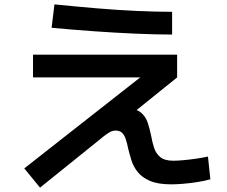

<svg xmlns="http://www.w3.org/2000/svg" viewBox="-20 -803 1040 878"><path d="M163 55 91 -33 662 -481 664 -449H131V-553H790V-449L527 -237L471 -242Q475 -275 496 -291.5Q517 -308 552 -308Q600 -308 623 -289.5Q646 -271 655.5 -242Q665 -213 671 -183Q676 -154 684.5 -127.5Q693 -101 713 -84.5Q733 -68 773 -68Q790 -68 818.5 -70.5Q847 -73 877.5 -77.5Q908 -82 931 -87L942 17Q913 25 880 30Q847 35 816.5 37.5Q786 40 763 40Q703 40 666.5 24.5Q630 9 610 -16Q590 -41 581 -70Q572 -99 566 -124Q561 -149 555 -167Q549 -185 538.5 -195.5Q528 -206 507 -206Q499 -206 490 -202.5Q481 -199 467.5 -189.5Q454 -180 430 -160ZM767 -645Q693 -645 601 -649Q509 -653 410.5 -660Q312 -667 216 -676L229 -783Q327 -773 422 -765Q517 -757 605 -753Q693 -749 767 -749Z"/></svg>

Font: M PLUS 1 Thin SemiBold
Style: Regular
Weight: 600
Version: Version 1.001